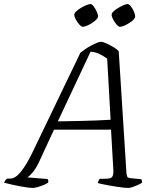

<svg xmlns="http://www.w3.org/2000/svg" viewBox="-47 -926 781 946"><path d="M113 0Q106 0 89.5 -2Q73 -4 52.5 -8Q32 -12 11 -16.5Q-10 -21 -27 -26Q-25 -31 -20.5 -37.5Q-16 -44 -12 -46H3Q15 -46 27.5 -53.5Q40 -61 53.5 -77Q67 -93 81.5 -116.5Q96 -140 111 -171L349 -666Q360 -675 374 -684.5Q388 -694 403 -702Q418 -710 430.5 -715Q443 -720 450 -720Q460 -720 477.5 -712Q495 -704 512.5 -693.5Q530 -683 538 -673L576 -73Q578 -59 580.5 -54.5Q583 -50 597 -48L649 -43Q651 -42 652 -35.5Q653 -29 653 -26Q644 -20 630.5 -14Q617 -8 605 -4Q593 0 585 0Q577 0 561.5 -1.5Q546 -3 528 -6Q510 -9 492 -12Q474 -15 458.5 -18.5Q443 -22 435 -24Q436 -30 439 -36.5Q442 -43 445 -45H460Q481 -45 492.5 -47Q504 -49 508.5 -60Q513 -71 511 -97L500 -287H219L144 -125Q129 -94 113 -75.5Q97 -57 88 -52L187 -44Q189 -42 190.5 -37.5Q192 -33 190 -26Q179 -19 164 -13Q149 -7 135.5 -3.5Q122 0 113 0ZM238 -328Q298 -329 344.5 -330Q391 -331 429 -332.5Q467 -334 498 -336L481 -637Q465 -649 444 -659.5Q423 -670 399 -671ZM361 -794Q354 -794 344 -805Q334 -816 326.5 -830Q319 -844 319 -853Q319 -861 328.5 -870Q338 -879 351.5 -887Q365 -895 378 -900.5Q391 -906 398 -906Q406 -906 414.5 -894.5Q423 -883 429.5 -869Q436 -855 436 -845Q436 -838 427 -829Q418 -820 405.5 -812Q393 -804 380.5 -799Q368 -794 361 -794ZM544 -794Q537 -794 527.5 -805Q518 -816 510.5 -830Q503 -844 503 -853Q503 -861 512.5 -870Q522 -879 535.5 -887Q549 -895 561.5 -900.5Q574 -906 581 -906Q589 -906 598 -894.5Q607 -883 613 -868.5Q619 -854 619 -845Q619 -838 610.5 -829Q602 -820 589 -812Q576 -804 564 -799Q552 -794 544 -794Z"/></svg>

Font: Texturina 12pt Thin
Style: Italic
Weight: 250
Italic angle: -11°
Designer: Guillermo Torres Carreño
Foundry: Omnibus-Type
Version: Version 1.002